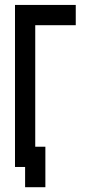

<svg xmlns="http://www.w3.org/2000/svg" viewBox="-20 -687 373 790"><path d="M83.3 0H41.7V-666.7H291.7V-583.3H125V-83.3H166.7V83.3H83.3Z"/></svg>

Font: Yulong
Style: Regular
Weight: 400
Designer: GGBotNet
Foundry: f0n7.com
Version: 1.00